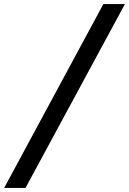

<svg xmlns="http://www.w3.org/2000/svg" viewBox="-150 -717 637 949"><path d="M-129.5 212H-24L467.5 -697H361Z"/></svg>

Font: HK Grotesk ExtraBold
Style: Italic
Weight: 800
Italic angle: -16°
Designer: Alfredo Marco Pradil
Foundry: Hanken Design Co.
Version: Version 3.001;FEAKit 1.0